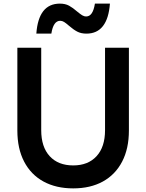

<svg xmlns="http://www.w3.org/2000/svg" viewBox="-20 -1029 809 1062"><path d="M76 -307V-765H208V-309Q208 -216 255 -165Q302 -114 385 -114Q467 -114 514 -165Q561 -216 561 -309V-765H693V-307Q693 -207 655.5 -135Q618 -63 549 -25Q480 13 385 13Q290 13 220.5 -25Q151 -63 113.5 -135Q76 -207 76 -307ZM311 -1009Q341 -1009 362 -997.5Q383 -986 407 -965Q424 -951 434.5 -944.5Q445 -938 457 -938Q494 -938 505 -1009H588Q582 -927 549.5 -885Q517 -843 458 -843Q428 -843 406.5 -854.5Q385 -866 361 -887Q345 -901 334.5 -907.5Q324 -914 313 -914Q275 -914 264 -843H181Q193 -1009 311 -1009Z"/></svg>

Font: Application Semibold
Style: Regular
Weight: 600
Designer: Wei Huang
Foundry: Wei Huang
Version: Version 0.012